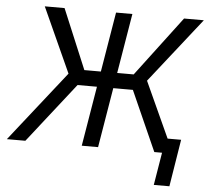

<svg xmlns="http://www.w3.org/2000/svg" viewBox="-101 -791 1115 1030"><g transform="rotate(5 456.5 -276.5)"><path d="M570.3 -727.5 449.2 0H361.3L482.4 -727.5ZM-42 0 256.8 -378.9 98.6 -727.5H205.1L339.8 -405.3H605.5L848.6 -727.5H955.1L679.7 -377.9L852.5 0H752L608.4 -322.3H310.5L57.6 0ZM889.6 -78.1 848.6 175.8H764.6L806.6 -78.1Z"/></g></svg>

Font: Inter Tight
Style: Italic
Weight: 400
Italic angle: -9.39999°
Designer: Rasmus Andersson
Foundry: rsms
Version: Version 3.002